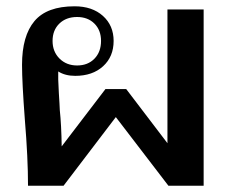

<svg xmlns="http://www.w3.org/2000/svg" viewBox="-20 -590 733 610"><path d="M59 -209Q50 -328 50 -384Q50 -476 89.5 -523Q129 -570 217 -570Q273 -570 307 -539.5Q341 -509 341 -460Q341 -410 307.5 -379.5Q274 -349 219 -349Q187 -349 165 -363V-337Q167 -289 169 -261L170 -240Q175 -193 176 -125L315 -307H381L512 -135V-560H627V0H515L348 -218L182 0H69Q69 -89 59 -209ZM301 -460Q301 -494 280 -515Q259 -536 225 -536Q190 -536 168.5 -515Q147 -494 147 -460Q147 -426 169 -404Q191 -382 225 -382Q259 -382 280 -403.5Q301 -425 301 -460Z"/></svg>

Font: Fahkwang Medium
Style: Regular
Weight: 500
Version: Version 1.000; ttfautohint (v1.6)